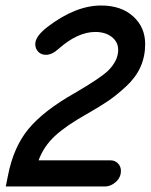

<svg xmlns="http://www.w3.org/2000/svg" viewBox="-20 -677 547 697"><path d="M1 0 9 -40Q29 -143 83.5 -209Q138 -275 251 -339Q342 -392 371 -419Q409 -456 409 -496Q409 -525 385.5 -543Q362 -561 326 -561Q262 -561 193 -500Q169 -478 147 -478Q129 -478 118.5 -489.5Q108 -501 108 -517Q108 -545 152 -579Q254 -657 347 -657Q420 -657 463.5 -617.5Q507 -578 507 -517Q507 -472 490 -434Q473 -396 438.5 -364Q404 -332 374 -311.5Q344 -291 295 -263Q220 -221 179.5 -183.5Q139 -146 120 -95H381Q397 -95 408 -84Q419 -73 419 -57Q419 -33 400.5 -16.5Q382 0 361 0Z"/></svg>

Font: Comic Neue
Style: Bold Italic
Weight: 700
Italic angle: -12°
Designer: Craig Rozynski
Foundry: Craig Rozynski
Version: Version 2.003